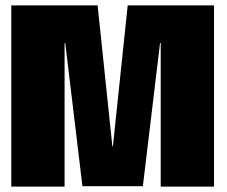

<svg xmlns="http://www.w3.org/2000/svg" viewBox="-20 -695 846 715"><path d="M22 0H220.5V-534.5H223L287 -1.5H512L576 -534.5H578.5V0H777V-675H455.5L400.5 -150H398.5L343.5 -675H22Z"/></svg>

Font: Anybody Condensed Black
Style: Regular
Weight: 900
Width: 3
Designer: Tyler Finck
Foundry: Etcetera Type Company
Version: Version 1.113;gftools[0.9.25]